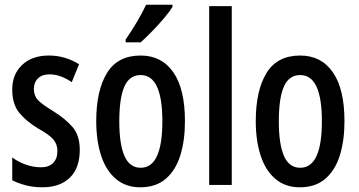

<svg xmlns="http://www.w3.org/2000/svg" viewBox="-20 -786 1525 816"><path d="M319 -149Q319 -72 277 -31Q235 10 160 10Q122 10 89.5 1.5Q57 -7 32 -20V-117Q55 -99 88 -87Q121 -75 155 -75Q187 -75 205.5 -93Q224 -111 224 -145Q224 -173 206.5 -193.5Q189 -214 142 -240Q92 -270 62 -306.5Q32 -343 32 -405Q32 -471 74.5 -510.5Q117 -550 187 -550Q223 -550 255 -540.5Q287 -531 316 -513L285 -437Q263 -452 239 -461Q215 -470 190 -470Q159 -470 141.5 -453Q124 -436 124 -408Q124 -379 141.5 -360.5Q159 -342 207 -313Q257 -282 288 -246.5Q319 -211 319 -149Z M766 -271Q766 -189 746.5 -126Q727 -63 685 -26.5Q643 10 576 10Q514 10 472 -26Q430 -62 409.5 -125.5Q389 -189 389 -271Q389 -401 434.5 -475.5Q480 -550 578 -550Q667 -550 716.5 -479Q766 -408 766 -271ZM487 -270Q487 -173 509 -123Q531 -73 578 -73Q670 -73 670 -271Q670 -467 578 -467Q530 -467 508.5 -418Q487 -369 487 -270ZM713 -757Q701 -737 677 -708.5Q653 -680 626 -652.5Q599 -625 578 -606H514V-618Q569 -698 601 -766H713Z M965 0H869V-760H965Z M1444 -271Q1444 -189 1424.5 -126Q1405 -63 1363 -26.5Q1321 10 1254 10Q1192 10 1150 -26Q1108 -62 1087.5 -125.5Q1067 -189 1067 -271Q1067 -401 1112.5 -475.5Q1158 -550 1256 -550Q1345 -550 1394.5 -479Q1444 -408 1444 -271ZM1165 -270Q1165 -173 1187 -123Q1209 -73 1256 -73Q1348 -73 1348 -271Q1348 -467 1256 -467Q1208 -467 1186.5 -418Q1165 -369 1165 -270Z"/></svg>

Font: Noto Sans Thai Looped ExtraCondensed Medium
Style: Regular
Weight: 500
Width: 2
Designer: Sasikarn Vongin, Ben Mitchell
Foundry: The Fontpad Ltd
Version: Version 1.001; ttfautohint (v1.8.4.7-5d5b)